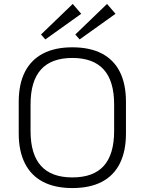

<svg xmlns="http://www.w3.org/2000/svg" viewBox="-20 -947 734 974"><path d="M347 7Q259 7 198.5 -24.5Q138 -56 106.5 -118Q75 -180 75 -270V-430Q75 -521 106.5 -582.5Q138 -644 198.5 -675.5Q259 -707 347 -707Q436 -707 496.5 -675.5Q557 -644 588 -582.5Q619 -521 619 -430V-270Q619 -180 588 -118Q557 -56 496.5 -24.5Q436 7 347 7ZM347 -47Q454 -47 506.5 -105.5Q559 -164 559 -283V-417Q559 -536 506 -594.5Q453 -653 347 -653Q241 -653 188 -594.5Q135 -536 135 -417V-283Q135 -164 188 -105.5Q241 -47 347 -47ZM392 -877 210 -747 188 -772 349 -927ZM566 -877 384 -747 362 -772 523 -927Z"/></svg>

Font: Pathway Extreme 8pt Thin
Style: Regular
Weight: 100
Designer: Eduardo Rodriguez Tunni
Foundry: Eduardo Rodriguez Tunni
Version: Version 1.000